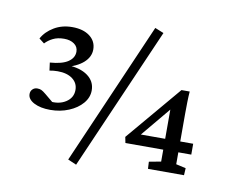

<svg xmlns="http://www.w3.org/2000/svg" viewBox="-65 -594 834 705"><g transform="rotate(10 352.0 -241.5)"><path d="M164.6 -323.7Q213.4 -322.3 241.5 -301.8Q269.5 -281.2 269.5 -247.6Q269.5 -221.2 250.7 -199.2Q231.9 -177.2 200.4 -164.1Q168.9 -150.9 131.3 -150.9Q94.7 -150.9 70.8 -163.3Q46.9 -175.8 46.9 -195.3Q46.9 -206.1 54 -213.1Q61 -220.2 71.8 -220.2Q80.6 -220.2 86.9 -217.3Q93.3 -214.4 104.5 -205.1L141.1 -174.8L120.6 -182.1Q158.2 -176.3 184.3 -192.9Q210.4 -209.5 210.4 -238.8Q210.4 -264.6 189.9 -280Q169.4 -295.4 134.3 -295.4Q118.7 -295.4 104 -292.5L100.1 -321.8Q146 -325.2 167.7 -340.1Q189.5 -355 189.5 -377.9Q189.5 -396 174.8 -406.5Q160.2 -417 137.2 -417Q112.8 -417 95.7 -408.4Q78.6 -399.9 66.9 -387.2L47.4 -402.3Q62 -429.2 91.6 -446.8Q121.1 -464.4 159.2 -464.4Q200.2 -464.4 224.6 -445.8Q249 -427.2 249 -396.5Q249 -368.7 224.9 -347.2Q200.7 -325.7 155.8 -314.9ZM228.5 17.1 459.5 -514.2 492.2 -501 260.3 30.8ZM622.1 -34.7 658.7 -26.4 657.2 0H522.9L521.5 -26.4L565.9 -34.7V-243.2L575.2 -239.7L466.3 -108.9L468.8 -119.6H670.4V-79.1H424.8L420.4 -101.1L593.8 -306.2H624.5Q623 -287.6 622.6 -266.1Q622.1 -244.6 622.1 -222.7Z"/></g></svg>

Font: Lateef Light
Style: Regular
Weight: 300
Designer: SIL International
Foundry: SIL International
Version: Version 4.200